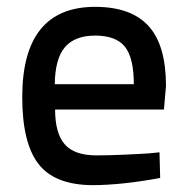

<svg xmlns="http://www.w3.org/2000/svg" viewBox="-20 -530 547 561"><path d="M262 -76Q296 -76 342 -78Q388 -80 417 -82L446 -85L448 -10Q334 11 249 11Q139 10 92 -51.5Q45 -113 45 -246Q45 -510 258 -510Q363 -510 414 -454Q465 -398 465 -279L459 -210H141Q141 -141 169 -108.5Q197 -76 262 -76ZM140 -284H371Q371 -361 345 -393.5Q319 -426 258 -426Q199 -426 170 -392.5Q141 -359 140 -284Z"/></svg>

Font: TypoPRO Titillium Text
Style: 600 wt
Weight: 600
Designer: Accademia di Belle Arti di Urbino and others
Foundry: Accademia di Belle Arti di Urbino and others.
Version: Version 25.000